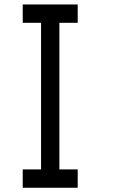

<svg xmlns="http://www.w3.org/2000/svg" viewBox="-20 -937 540 873"><path d="M333.3 -166.7V-83.3H83.3V-166.7H166.7V-833.3H83.3V-916.7H333.3V-833.3H250V-166.7Z"/></svg>

Font: GalmuriMono11 Regular
Style: Regular
Weight: 400
Designer: Lee Minseo (quiple)
Version: Version 2.399;hotconv 1.1.1;makeotfexe 2.6.0 DEVELOPMENT